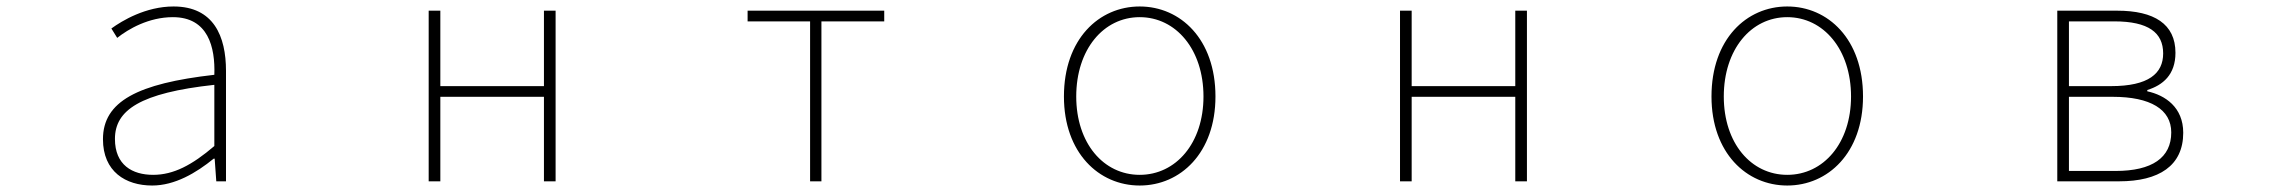

<svg xmlns="http://www.w3.org/2000/svg" viewBox="-20 -560 7040 593"><path d="M450 13C520 13 586 -26 640 -70H643L648 0H678V-341C678 -448 640 -540 516 -540C430 -540 357 -496 324 -472L342 -443C376 -470 439 -507 514 -507C623 -507 645 -414 642 -329C405 -302 298 -247 298 -130C298 -30 368 13 450 13ZM453 -20C389 -20 335 -50 335 -131C335 -220 413 -273 642 -298V-109C573 -50 516 -20 453 -20Z M1304 0H1340V-261H1660V0H1696V-527H1660V-294H1340V-527H1304Z M2482 0H2517V-494H2711V-527H2289V-494H2482Z M3500 13C3626 13 3734 -88 3734 -262C3734 -439 3626 -540 3500 -540C3374 -540 3266 -439 3266 -262C3266 -88 3374 13 3500 13ZM3500 -20C3388 -20 3304 -118 3304 -262C3304 -407 3388 -507 3500 -507C3612 -507 3697 -407 3697 -262C3697 -118 3612 -20 3500 -20Z M4304 0H4340V-261H4660V0H4696V-527H4660V-294H4340V-527H4304Z M5500 13C5626 13 5734 -88 5734 -262C5734 -439 5626 -540 5500 -540C5374 -540 5266 -439 5266 -262C5266 -88 5374 13 5500 13ZM5500 -20C5388 -20 5304 -118 5304 -262C5304 -407 5388 -507 5500 -507C5612 -507 5697 -407 5697 -262C5697 -118 5612 -20 5500 -20Z M6334 0H6525C6648 0 6723 -48 6723 -150C6723 -229 6667 -266 6612 -278V-282C6660 -297 6699 -329 6699 -397C6699 -486 6633 -527 6519 -527H6334ZM6370 -294V-494H6510C6616 -494 6661 -459 6661 -395C6661 -333 6616 -294 6500 -294ZM6370 -32V-261H6505C6622 -261 6686 -222 6686 -151C6686 -73 6627 -32 6514 -32Z"/></svg>

Font: Harano Aji Gothic ExtraLight
Style: Regular
Weight: 250
Foundry: Masamichi Hosoda
Version: HaranoAjiGothic-ExtraLight version 20230610;ttx 4.39.4